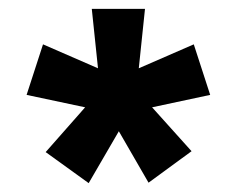

<svg xmlns="http://www.w3.org/2000/svg" viewBox="-20 -736 534 433"><path d="M248 -440 180 -323 83 -393 172 -494 40 -522 77 -636 201 -582 187 -716H307L293 -582L417 -636L454 -522L323 -494L412 -395L315 -324Z"/></svg>

Font: Oak Sans Black
Style: Regular
Weight: 900
Designer: Erik Kennedy, Walven
Foundry: Erik Kennedy, Walven
Version: Version 1.000